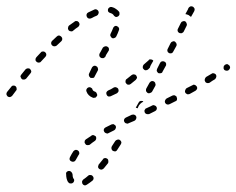

<svg xmlns="http://www.w3.org/2000/svg" viewBox="-20 -288 740 601"><path d="M239 276Q238 278 237 279Q237 281 237 283Q237 285 238 287Q240 291 244 292Q248 293 252 290Q260 285 270 277Q273 274 273 270Q273 266 270 263Q268 260 264 260Q259 259 256 262Q248 269 242 273Q240 274 239 276ZM203 250Q200 247 196 247Q192 247 189 250Q186 253 187 257Q187 272 193 282Q195 283 196 285Q198 286 200 286Q202 287 204 286Q206 286 207 285Q211 283 212 278Q213 274 210 271Q207 266 207 257Q206 253 203 250ZM288 230Q287 232 287 234Q287 236 288 238Q289 239 291 241Q294 243 298 243Q302 242 305 239Q311 231 318 223Q320 220 319 215Q319 211 316 209Q312 206 308 207Q304 207 302 211Q295 219 289 227Q288 228 288 230ZM228 190Q228 186 224 183Q221 181 217 181Q213 182 210 185Q204 194 199 204Q197 208 198 212Q199 215 203 217Q207 219 211 218Q215 217 217 213Q221 205 226 197Q229 194 228 190ZM329 178Q330 182 333 184Q337 186 341 186Q345 185 347 181L358 164Q360 161 360 157Q359 153 355 150Q352 148 348 149Q344 150 341 153L330 170Q328 174 329 178ZM281 147Q282 143 280 139Q278 138 277 137Q275 136 273 135Q271 135 269 135Q267 135 266 137Q256 143 249 148Q245 151 245 155Q244 159 247 162Q248 164 249 165Q251 166 253 166Q255 167 257 166Q259 166 261 165Q268 159 277 153Q280 151 281 147ZM342 114Q344 110 342 106Q341 104 339 103Q338 102 336 101Q334 100 332 101Q330 101 328 102Q319 106 310 111Q306 113 305 117Q304 121 306 124Q308 128 312 129Q316 131 319 129Q328 124 337 120Q341 118 342 114ZM406 84Q408 80 406 76Q405 75 404 73Q402 72 400 71Q398 70 396 71Q394 71 393 71L374 80Q370 82 369 85Q367 89 369 93Q370 95 371 96Q373 98 375 98Q377 99 379 99Q381 99 382 98L401 90Q405 88 406 84ZM468 58Q470 56 470 55Q471 53 471 51Q471 49 470 47Q468 43 464 42Q460 40 457 42L438 51Q436 51 435 53Q434 54 433 56Q432 58 432 60Q433 62 433 64Q435 68 439 69Q443 70 447 69L465 60Q467 59 468 58ZM405 49 414 33Q415 31 416 30Q418 29 420 28Q422 28 424 28Q426 28 428 29Q428 29 428 30Q429 30 429 30Q423 33 419 37Q414 42 412 48Q411 50 411 51Q410 51 408 50Q406 49 405 49ZM534 24Q535 20 533 16Q533 14 531 13Q530 12 528 11Q526 10 524 10Q522 11 520 11L502 20Q500 21 499 23Q497 24 497 26Q496 28 496 30Q496 32 497 34Q499 38 503 39Q507 40 511 38L529 29Q533 28 534 24ZM271 18Q272 19 274 18Q276 18 278 18Q280 17 281 15Q283 14 284 12Q285 8 283 5Q282 1 278 -1Q274 -2 272 -4Q270 -6 269 -9Q269 -11 267 -12Q266 -13 264 -14Q262 -15 260 -15Q258 -15 256 -14Q253 -13 251 -9Q249 -5 251 -1Q253 5 258 10Q263 15 271 18ZM32 -11Q32 -15 29 -18Q27 -19 25 -20Q23 -20 21 -20Q19 -20 18 -19Q16 -18 15 -16Q7 -6 2 0Q0 3 0 7Q1 11 4 14Q7 16 11 16Q15 15 18 12Q22 6 30 -4Q33 -7 32 -11ZM351 -2Q352 -6 350 -10Q349 -12 347 -13Q345 -14 343 -15Q342 -15 340 -15Q338 -15 336 -14Q327 -8 319 -5Q315 -3 313 1Q312 5 314 9Q315 10 316 12Q318 13 319 14Q321 14 323 14Q325 14 327 13Q336 9 346 4Q349 2 351 -2ZM597 -10Q598 -14 596 -17Q595 -19 593 -20Q592 -22 590 -22Q588 -23 586 -23Q584 -22 582 -21L564 -12Q561 -10 560 -6Q558 -2 560 2Q561 4 563 5Q564 6 566 7Q568 7 570 7Q572 7 574 6L592 -4Q595 -6 597 -10ZM437 -7Q437 -5 437 -3Q438 -1 439 0Q441 2 442 3Q446 5 450 3Q454 2 456 -1L466 -19Q467 -21 467 -23Q467 -25 466 -27Q466 -29 465 -30Q463 -32 462 -33Q458 -35 454 -34Q450 -32 448 -29L438 -11Q437 -9 437 -7ZM407 -41Q408 -42 409 -44Q409 -46 408 -48Q408 -50 406 -52Q404 -55 400 -55Q396 -56 392 -53Q384 -47 377 -41Q373 -39 373 -34Q372 -30 375 -27Q376 -25 378 -24Q379 -23 381 -23Q383 -23 385 -23Q387 -24 389 -25Q397 -31 405 -38Q406 -39 407 -41ZM657 -47Q658 -51 656 -54Q655 -56 653 -57Q652 -58 650 -58Q648 -59 646 -59Q644 -58 642 -57Q634 -52 625 -47Q622 -44 621 -40Q620 -36 622 -33Q623 -31 624 -30Q626 -29 628 -28Q630 -28 632 -28Q634 -28 636 -29Q644 -35 653 -40Q656 -43 657 -47ZM78 -65Q77 -69 74 -72Q73 -73 71 -74Q69 -74 67 -74Q65 -74 63 -73Q61 -72 60 -71L47 -55Q46 -54 45 -52Q44 -50 44 -48Q45 -46 46 -44Q46 -43 48 -41Q49 -40 51 -39Q53 -39 55 -39Q57 -39 59 -40Q61 -41 62 -42L75 -58Q78 -61 78 -65ZM258 -54Q258 -52 259 -50Q259 -48 261 -47Q262 -45 264 -44Q266 -44 268 -44Q270 -44 272 -44Q274 -45 275 -46Q276 -48 277 -50Q281 -58 286 -67Q287 -69 287 -71Q287 -73 286 -75Q286 -77 284 -79Q283 -80 281 -81Q278 -83 274 -82Q270 -80 268 -77Q263 -66 259 -58Q258 -56 258 -54ZM471 -69Q470 -67 471 -65Q472 -63 473 -62Q474 -60 476 -59Q480 -58 484 -59Q488 -60 489 -64L499 -82Q500 -83 500 -85Q500 -87 500 -89Q499 -91 498 -93Q497 -94 495 -95Q491 -97 487 -96Q483 -95 481 -91L472 -73Q471 -71 471 -69ZM700 -75Q701 -79 698 -83Q697 -84 695 -85Q694 -87 692 -87Q690 -87 688 -87Q686 -86 684 -85Q680 -82 680 -78Q679 -74 681 -71Q682 -69 684 -68Q686 -67 688 -67Q690 -66 692 -67Q694 -67 695 -68L696 -69Q699 -71 700 -75ZM436 -68Q432 -68 429 -72Q428 -73 427 -75Q427 -77 427 -79Q427 -81 428 -83Q429 -84 430 -86Q437 -92 445 -99Q446 -101 448 -102Q450 -102 452 -102Q454 -102 456 -101Q457 -101 459 -99Q459 -99 459 -99Q459 -98 460 -98L452 -84Q450 -80 449 -76Q446 -73 444 -71Q441 -68 436 -68ZM125 -117Q125 -121 122 -124Q119 -127 115 -127Q110 -127 108 -124Q101 -116 94 -109Q91 -106 91 -101Q91 -97 94 -95Q97 -92 101 -92Q106 -92 108 -95Q115 -103 122 -110Q125 -113 125 -117ZM295 -126 292 -121Q290 -117 291 -113Q292 -109 296 -107Q298 -106 300 -106Q302 -106 304 -106Q306 -107 307 -108Q309 -109 310 -111L312 -116L320 -129Q321 -130 321 -132Q321 -134 321 -136Q320 -138 319 -140Q318 -141 316 -142Q313 -144 309 -143Q305 -142 302 -139ZM504 -128Q505 -124 509 -122Q511 -121 513 -121Q515 -121 516 -121Q518 -122 520 -123Q521 -124 522 -126L532 -144Q533 -146 533 -148Q533 -150 532 -152Q532 -154 530 -155Q529 -157 527 -158Q524 -160 520 -158Q516 -157 514 -153L505 -135Q503 -132 504 -128ZM175 -166Q175 -170 172 -173Q169 -176 165 -177Q161 -177 158 -174Q151 -167 143 -160Q140 -157 140 -153Q140 -149 143 -146Q146 -143 150 -143Q154 -143 157 -145Q165 -153 172 -159Q175 -162 175 -166ZM326 -175Q327 -171 331 -169Q334 -167 338 -169Q342 -170 344 -174Q349 -184 352 -193Q354 -197 352 -201Q350 -205 346 -206Q345 -207 343 -207Q341 -207 339 -206Q337 -205 336 -203Q334 -202 334 -200Q331 -192 326 -182Q324 -178 326 -175ZM536 -191Q537 -187 541 -185Q543 -184 545 -184Q547 -184 549 -184Q551 -185 552 -186Q554 -187 555 -189L564 -207Q566 -211 564 -215Q563 -219 560 -221Q558 -222 556 -222Q554 -222 552 -221Q550 -221 548 -219Q547 -218 546 -216L537 -198Q535 -195 536 -191ZM229 -211Q229 -215 227 -218Q224 -222 220 -222Q216 -223 213 -220Q205 -214 196 -208Q193 -205 193 -201Q192 -197 195 -193Q198 -190 202 -190Q206 -189 209 -192Q217 -199 225 -204Q228 -207 229 -211ZM288 -245Q290 -249 288 -253Q287 -256 283 -258Q279 -260 275 -258Q266 -254 256 -249Q252 -247 251 -243Q250 -239 252 -235Q254 -231 258 -230Q262 -229 266 -231Q275 -236 283 -239Q287 -241 288 -245ZM569 -260Q569 -260 569 -261Q569 -261 569 -261L570 -263Q572 -266 576 -268Q580 -269 584 -267Q587 -265 589 -261Q590 -257 588 -253Q584 -245 579 -237Q579 -236 578 -236Q578 -235 578 -235Q574 -238 570 -241Q565 -243 560 -244Q561 -245 561 -245Q561 -246 562 -247Q565 -253 569 -260ZM339 -237Q340 -236 342 -235Q344 -235 346 -235Q348 -236 350 -237Q351 -238 352 -239Q354 -241 354 -243Q354 -245 354 -247Q354 -249 353 -251Q349 -256 343 -260Q338 -264 330 -266Q326 -267 323 -265Q319 -263 318 -259Q317 -255 319 -251Q322 -248 326 -247Q333 -245 336 -240Q337 -238 339 -237Z"/></svg>

Font: FRB American Cursive Dashed Light
Style: Italic
Weight: 300
Italic angle: -25°
Version: Version 2.0;Modular Font Editor K font №1